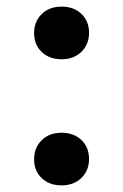

<svg xmlns="http://www.w3.org/2000/svg" viewBox="-20 -543 372 580"><path d="M166 -364Q129 -364 106 -386Q83 -408 83 -443Q83 -478 106 -500.5Q129 -523 166 -523Q203 -523 226 -501Q249 -479 249 -444Q249 -409 226 -386.5Q203 -364 166 -364ZM166 17Q129 17 106 -5Q83 -27 83 -62Q83 -97 106 -119.5Q129 -142 166 -142Q203 -142 226 -120Q249 -98 249 -63Q249 -28 226 -5.5Q203 17 166 17Z"/></svg>

Font: Literata 12pt Medium
Style: Regular
Weight: 500
Designer: Latin by Veronika Burian and Jose Scaglione. Greek by Irene Vlachou. Cyrillic by Vera Evstafieva.
Foundry: TypeTogether
Version: Version 3.002